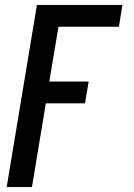

<svg xmlns="http://www.w3.org/2000/svg" viewBox="-20 -550 540 775"><path d="M7 205 129 -530H474L460 -442H216L179 -221H338L323 -133H165L109 205Z"/></svg>

Font: Iosevka Slab Semibold Oblique
Style: Regular
Weight: 600
Italic angle: -9°
Monospace: yes
Designer: Belleve Invis
Foundry: Belleve Invis
Version: Version 11.1.1; ttfautohint (v1.8.3)